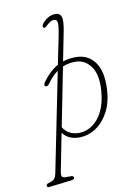

<svg xmlns="http://www.w3.org/2000/svg" viewBox="-213 -794 803 1110"><g transform="rotate(-15 189.0 -239.0)"><path d="M92.5 -337.5Q81.5 -324.5 71 -328.5Q64.5 -331.5 65 -338.5Q65.5 -345.5 70.5 -351.5Q119.5 -408.5 170.5 -430.5L219 -594Q230.5 -634 232.8 -654Q235 -674 229.2 -680.8Q223.5 -687.5 211.5 -687.5Q196 -687.5 171.5 -669Q166 -665 160 -660.2Q154 -655.5 148.5 -658Q145 -659.5 143.5 -664.8Q142 -670 147 -677.5Q154.5 -690 177 -704.2Q199.5 -718.5 227 -718.5Q256.5 -718.5 264 -694.5Q271.5 -670.5 252 -605L204.5 -442Q239 -450 279 -447Q351 -442 387.2 -383.8Q423.5 -325.5 408 -218Q397.5 -144 363.5 -92Q329.5 -40 281.8 -14.2Q234 11.5 181.5 7Q118.5 1.5 89.5 -45.5L28.5 165.5Q23 182.5 23.8 194.2Q24.5 206 45 208.5L75.5 211Q92 212 92 222.5Q92 233.5 77 234.5L-59.5 239Q-73 239.5 -72.5 229Q-72 218 -61 216.5Q-36 213 -24.5 203.5Q-13 194 -6.5 172.5L161 -397.5Q126 -377 92.5 -337.5ZM186 -18.5Q228 -14.5 267 -36.2Q306 -58 334.5 -104.8Q363 -151.5 374.5 -223Q389 -316 358.2 -366.2Q327.5 -416.5 273 -421.5Q232 -425.5 196.5 -413.5L98.5 -76Q125 -24.5 186 -18.5Z"/></g></svg>

Font: Fraunces 72pt SuperSoft Thin
Style: Italic
Weight: 100
Italic angle: -16°
Version: Version 1.000;[b76b70a41]